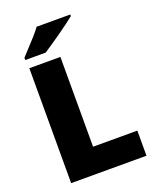

<svg xmlns="http://www.w3.org/2000/svg" viewBox="-167 -1024 915 1121"><g transform="rotate(-20 291.0 -463.5)"><path d="M77 0V-714H270V-156H545V0ZM409 -917Q391 -903 364 -882.5Q337 -862 306 -840.5Q275 -819 246.5 -799.5Q218 -780 198 -767H71V-781Q88 -800 112 -825.5Q136 -851 160 -878Q184 -905 200 -927H409Z"/></g></svg>

Font: Noto Sans Syriac Western Black
Style: Regular
Weight: 900
Designer: Patrick Giasson and the Monotype Design Team
Foundry: Monotype Imaging Inc.
Version: Version 3.000; ttfautohint (v1.8.4.7-5d5b)